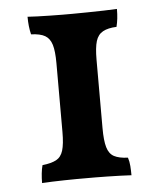

<svg xmlns="http://www.w3.org/2000/svg" viewBox="-43 -541 482 582"><g transform="rotate(-5 198.0 -250.0)"><path d="M259 -147Q259 -109 265 -88.5Q271 -68 286 -60Q301 -52 328 -51Q332 -39 333 -25Q334 -11 334 3Q319 2 300 1.5Q281 1 261 0.5Q241 0 224 0Q207 0 198 0Q185 0 167 0Q149 0 130 0.5Q111 1 93.5 1.5Q76 2 62 3Q62 -12 63.5 -26Q65 -40 68 -51Q95 -54 110 -62Q125 -70 131 -89.5Q137 -109 137 -146V-355Q137 -392 131 -411.5Q125 -431 110.5 -439.5Q96 -448 68 -449Q65 -461 63.5 -474.5Q62 -488 62 -503Q74 -502 92 -501.5Q110 -501 130 -500.5Q150 -500 168 -500Q186 -500 198 -500Q219 -500 245 -500.5Q271 -501 294.5 -501.5Q318 -502 334 -503Q334 -487 332.5 -474Q331 -461 328 -449Q302 -448 286.5 -439.5Q271 -431 265 -411.5Q259 -392 259 -355Z"/></g></svg>

Font: Vollkorn SemiBold
Style: Regular
Weight: 600
Designer: Friedrich Althausen
Foundry: Friedrich Althausen
Version: Version 5.000